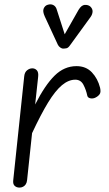

<svg xmlns="http://www.w3.org/2000/svg" viewBox="-20 -851 494 871"><path d="M68.5 0Q55 0 46.5 -8Q38 -16 40 -33L90 -506Q92 -523.5 103 -532.2Q114 -541 126.5 -541Q139 -541 147.2 -532Q155.5 -523 153 -502L139.5 -377Q184 -465 227.8 -508Q271.5 -551 327 -551Q370 -551 396.8 -522.8Q423.5 -494.5 434 -453Q438.5 -433 432.2 -424Q426 -415 414.5 -409Q402.5 -402.5 390.2 -405Q378 -407.5 376 -417Q370.5 -443.5 358.5 -466.5Q346.5 -489.5 321.5 -489.5Q291 -489.5 261 -464.5Q231 -439.5 198.2 -386Q165.5 -332.5 125.5 -247L103 -35Q102 -23 97 -15.2Q92 -7.5 84.5 -3.8Q77 0 68.5 0ZM265.5 -630.5Q261 -630.5 253.8 -635.2Q246.5 -640 242.5 -648L183 -776.5Q172.5 -799.5 178.2 -812.5Q184 -825.5 195.5 -829Q210.5 -834 222 -828Q233.5 -822 237.5 -807.5L273.5 -695.5L336.5 -806.5Q349.5 -828 364.5 -828.8Q379.5 -829.5 389 -822Q400.5 -811.5 400 -798.8Q399.5 -786 391 -774L298 -646Q289.5 -633.5 281.2 -632Q273 -630.5 265.5 -630.5Z"/></svg>

Font: Edu SA Hand
Style: Regular
Weight: 400
Designer: Tina and Corey Anderson, Eben Sorkin, Mirko Velimirovic
Foundry: Google for Education
Version: Version 2.000